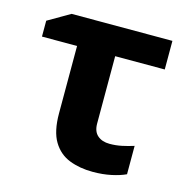

<svg xmlns="http://www.w3.org/2000/svg" viewBox="-87 -631 713 725"><g transform="rotate(15 269.0 -268.0)"><path d="M500 -545.9V-434.1H306.2V-170.9Q306.2 -139.6 324 -124.3Q341.8 -108.9 371.1 -108.9Q395.5 -108.9 418.7 -113.8Q441.9 -118.7 464.8 -126V-15.1Q442.4 -4.4 409.2 2.7Q376 9.8 336.9 9.8Q286.1 9.8 245.4 -6.1Q204.6 -22 180.9 -61.3Q157.2 -100.6 157.2 -170.9V-434.1H20V-496.1L106 -545.9Z"/></g></svg>

Font: Wonky
Style: Regular
Weight: 400
Designer: Monotype Design Team
Foundry: Monotype Imaging Inc.
Version: Version 3.000